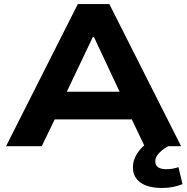

<svg xmlns="http://www.w3.org/2000/svg" viewBox="-20 -725 928 952"><path d="M10 0 366 -705H522L878 0H697L604 -195L677 -133H208L281 -195L187 0ZM440 -541 294 -234 263 -270H622L590 -234L446 -541ZM783 207Q714 207 676.5 180Q639 153 639 106Q639 61 671 21Q703 -19 761 -45L814 0Q795 10 780.5 22.5Q766 35 758 48Q750 61 750 75Q750 96 765 105Q780 114 804 114Q820 114 834.5 111.5Q849 109 865 104L885 188Q859 198 835.5 202.5Q812 207 783 207Z"/></svg>

Font: Nunito Sans 7pt SemiExpanded ExtraBold
Style: Regular
Weight: 800
Width: 6
Designer: Vernon Adams
Foundry: Vernon Adams
Version: Version 3.101;gftools[0.9.27]